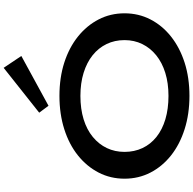

<svg xmlns="http://www.w3.org/2000/svg" viewBox="-23 -1023 1059 1053"><g transform="rotate(-90 506.5 -496.5)"><path d="M507 13Q408 13 324.5 -13.5Q241 -40 180.5 -88Q120 -136 86.5 -201Q53 -266 53 -343Q53 -420 86.5 -485Q120 -550 180.5 -598.5Q241 -647 324.5 -673.5Q408 -700 507 -700Q607 -700 689.5 -673.5Q772 -647 832.5 -598.5Q893 -550 926.5 -485Q960 -420 960 -343Q960 -266 926.5 -201Q893 -136 832.5 -88Q772 -40 689.5 -13.5Q607 13 507 13ZM507 -102Q577 -102 633.5 -119.5Q690 -137 730 -169.5Q770 -202 791.5 -246Q813 -290 813 -343Q813 -397 791.5 -441.5Q770 -486 730 -518Q690 -550 633.5 -567.5Q577 -585 507 -585Q436 -585 379 -567.5Q322 -550 282 -517Q242 -484 221 -440Q200 -396 200 -343Q200 -289 221 -244.5Q242 -200 282 -168Q322 -136 379 -119Q436 -102 507 -102ZM453 -760 415 -811 661 -1006 726 -909Z"/></g></svg>

Font: BioRhyme SemiExpanded
Style: Bold
Weight: 700
Width: 6
Designer: Aoife Mooney
Foundry: Aoife Mooney Type
Version: Version 1.600;gftools[0.9.33]